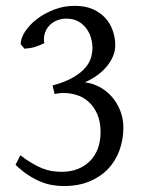

<svg xmlns="http://www.w3.org/2000/svg" viewBox="-20 -623 509 658"><path d="M402.8 -186Q402.8 -145 389.6 -108.4Q376.5 -71.8 350.6 -44.4Q324.7 -17.1 286.6 -1.2Q248.5 14.6 198.2 14.6Q179.2 14.6 159.2 11.2Q139.2 7.8 118.4 -0.7Q97.7 -9.3 76.4 -23.2Q55.2 -37.1 33.2 -58.1L49.8 -90.8Q71.8 -74.2 90.1 -63.5Q108.4 -52.7 124.8 -46.1Q141.1 -39.6 157.2 -36.9Q173.3 -34.2 191.9 -34.2Q221.7 -34.2 246.1 -43.7Q270.5 -53.2 288.1 -70.8Q305.7 -88.4 315.2 -113.5Q324.7 -138.7 324.7 -169.9Q324.7 -206.5 313.2 -232.2Q301.8 -257.8 283.9 -273.9Q266.1 -290 243.9 -297.1Q221.7 -304.2 200.2 -304.2H189.9Q187 -304.2 184.3 -303.7Q181.6 -303.2 178 -302.7Q174.3 -302.2 167 -300.8L160.2 -330.1Q205.1 -342.3 231.9 -358.4Q258.8 -374.5 273.2 -391.8Q287.6 -409.2 292.2 -426.5Q296.9 -443.8 296.9 -459Q296.9 -475.6 291.7 -493.4Q286.6 -511.2 275.6 -525.9Q264.6 -540.5 248 -549.8Q231.4 -559.1 208 -559.1Q188.5 -559.1 173.1 -552.2Q157.7 -545.4 147.5 -533.7Q137.2 -522 133.1 -506.8Q128.9 -491.7 131.8 -475.1Q115.2 -466.8 100.1 -462.2Q85 -457.5 64 -456.1L50.8 -471.2Q50.8 -491.7 65.9 -514.9Q81.1 -538.1 106.4 -557.6Q131.8 -577.1 165.3 -590.1Q198.7 -603 235.8 -603Q272.5 -603 298.6 -591.3Q324.7 -579.6 341.8 -560.3Q358.9 -541 366.9 -516.8Q375 -492.7 375 -467.8Q375 -449.2 367.7 -431.2Q360.4 -413.1 346.9 -396.5Q333.5 -379.9 314.2 -365.7Q294.9 -351.6 271 -340.8Q298.8 -337.4 323 -324Q347.2 -310.5 364.7 -289.8Q382.3 -269 392.6 -242.4Q402.8 -215.8 402.8 -186Z"/></svg>

Font: Gentium Kaktovik
Style: Regular
Weight: 400
Designer: J. Victor Gaultney and Annie Olsen
Foundry: SIL International
Version: Version 1.102; 2013; Maintenance release